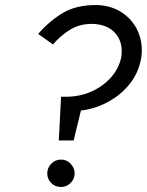

<svg xmlns="http://www.w3.org/2000/svg" viewBox="-20 -730 584 764"><path d="M462 -500Q472 -559 440 -596.5Q408 -634 345 -635Q296 -635 257.5 -611Q219 -587 191 -553L132 -595Q174 -644 227.5 -677Q281 -710 362 -710Q422 -709 465.5 -680Q509 -651 529.5 -603.5Q550 -556 542 -500Q532 -441 496.5 -396.5Q461 -352 410 -324.5Q359 -297 302 -290L273 -171H214L223 -345H247Q301 -346 346.5 -367Q392 -388 422.5 -423Q453 -458 462 -500ZM168 -40Q168 -62 184 -78.5Q200 -95 223 -95Q246 -95 261.5 -78Q277 -61 277 -40Q277 -18 261 -2Q245 14 223 14Q199 14 183.5 -2Q168 -18 168 -40Z"/></svg>

Font: Jost*
Style: Italic
Weight: 400
Italic angle: -10°
Version: Version 3.7